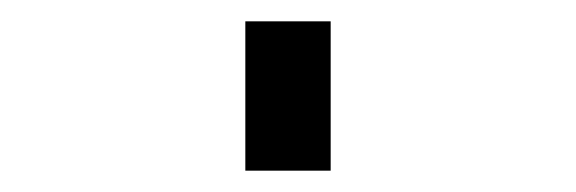

<svg xmlns="http://www.w3.org/2000/svg" viewBox="-20 60 540 180"><path d="M210 220V80H290V220Z"/></svg>

Font: Iosevka SS18 Medium
Style: Regular
Weight: 500
Monospace: yes
Designer: Belleve Invis
Foundry: Belleve Invis
Version: Version 25.1.1; ttfautohint (v1.8.4)